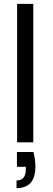

<svg xmlns="http://www.w3.org/2000/svg" viewBox="-20 -740 278 998"><path d="M69 0V-720H153V0ZM66 238V198Q114 198 114 141V127H68V50H154Q164 91 164 124Q164 184 138.5 211Q113 238 66 238Z"/></svg>

Font: Firefly Display
Style: Regular
Weight: 400
Designer: Colophon Foundry, Jonny Pinhorn
Foundry: Colophon Foundry
Version: Version 1.200; ttfautohint (v1.8.3)